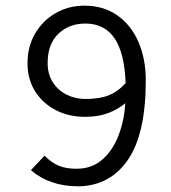

<svg xmlns="http://www.w3.org/2000/svg" viewBox="-20 -647 603 677"><path d="M257 10Q155 10 89 -47L137 -98Q162 -73 187.5 -62.5Q213 -52 250 -52Q304 -52 341 -84.5Q378 -117 398 -169.5Q418 -222 422 -283Q395 -261 360.5 -248Q326 -235 280 -235Q222 -235 176 -259Q130 -283 103.5 -325.5Q77 -368 77 -424Q77 -483 104 -529Q131 -575 176.5 -601Q222 -627 278 -627Q345 -627 393.5 -593Q442 -559 468 -499.5Q494 -440 494 -363Q494 -175 431 -83.5Q368 8 257 10ZM148 -425Q148 -385 166.5 -356.5Q185 -328 215.5 -313Q246 -298 281 -298Q331 -298 363.5 -311Q396 -324 423 -354Q419 -461 383.5 -512.5Q348 -564 281 -564Q224 -564 186 -528Q148 -492 148 -425Z"/></svg>

Font: Inconsolata SemiExpanded Thin
Style: Regular
Weight: 100
Width: 6
Monospace: yes
Designer: Raph Levien, Cyreal, Brenton Simpson
Foundry: Raph Levien, Cyreal, Google
Version: Version 3.100; ttfautohint (v1.8.4.7-5d5b)